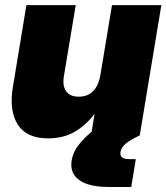

<svg xmlns="http://www.w3.org/2000/svg" viewBox="-20 -536 659 760"><path d="M170.9 11.7Q85 11.7 50.3 -43Q15.6 -97.7 30.8 -190.4L84.5 -515.6H279.8L232.9 -234.4Q226.6 -195.8 241.9 -174.6Q257.3 -153.3 291.5 -153.3Q363.3 -153.3 377.9 -242.2L423.3 -515.6H618.7L533.2 0H340.3L354.5 -85.9Q321.8 -41.5 276.6 -14.9Q231.4 11.7 170.9 11.7ZM410.2 204.1Q331.1 204.1 293.2 176.5Q255.4 148.9 263.7 98.6Q269 66.9 289.6 39.8Q310.1 12.7 341.3 -13.2L533.2 0Q493.2 19 476.6 33.4Q460 47.9 457 64.9Q452.1 93.8 490.2 93.8H517.6L499.5 204.1Z"/></svg>

Font: Inter Display Black
Style: Italic
Weight: 900
Italic angle: -9.39999°
Designer: Rasmus Andersson
Foundry: rsms
Version: Version 4.000;git-a52131595